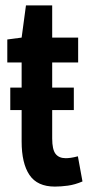

<svg xmlns="http://www.w3.org/2000/svg" viewBox="-20 -680 325 710"><path d="M173 -273V-168Q173 -127 185.5 -111Q198 -95 223 -95Q231 -95 242 -96.5Q253 -98 268 -102L285 -9Q257 3 231 6.5Q205 10 183 10Q118 10 89 -33Q60 -76 60 -157V-273H18V-356H60V-449H7V-534L60 -541L76 -660H173V-541H269V-449H173V-356H253V-273Z"/></svg>

Font: Georama Condensed SemiBold
Style: Regular
Weight: 600
Width: 3
Designer: Jean-Baptiste Levee
Foundry: Production Type
Version: Version 1.000